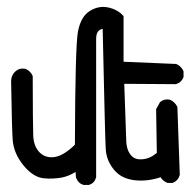

<svg xmlns="http://www.w3.org/2000/svg" viewBox="-20 -524 543 547"><path d="M216.8 2.4Q202.6 -2 196.8 -17.6L196.3 -18.1V-19L195.3 -34.2Q175.8 -22 155.8 -18.1Q144 -16.1 131.1 -15.4Q118.2 -14.6 104.5 -16.1Q89.4 -17.6 75 -26.9Q60.5 -36.1 46.6 -53.2Q32.7 -70.3 25.1 -88.4Q17.6 -106.4 16.1 -125.5Q13.7 -162.1 11.7 -292Q11.7 -310.5 25.4 -321.8Q35.2 -330.6 51.8 -328.1H52.2L53.2 -327.6Q60.1 -324.7 64.9 -319.8Q69.8 -314.9 72.8 -308.1L73.2 -306.6V-305.7Q73.2 -237.8 73.7 -195.6Q74.2 -153.3 74.7 -137.2Q76.2 -106 93.3 -89.4Q110.4 -72.8 135.7 -76.7Q161.6 -80.6 193.4 -111.8Q194.3 -393.6 202.1 -434.1Q210.4 -477.1 235.8 -492.7Q260.7 -508.3 287.6 -502.9Q301.3 -500 312 -494.1Q322.8 -488.3 330.6 -479.5L332 -478V-475.6V-348.1L481 -341.8H481.9L482.9 -341.3Q487.3 -339.4 491 -336.4Q494.6 -333.5 497.6 -329.8Q500.5 -326.2 502.4 -321.8L502.9 -320.3V-319.3V-305.7V-304.7L502.4 -303.2Q496.6 -289.1 482.4 -284.7L481.4 -284.2H480.5L334 -285.2Q338.9 -144 339.8 -119.6Q340.3 -112.3 341.8 -105.5Q343.3 -98.6 345.9 -93Q348.6 -87.4 352.5 -82.5Q358.4 -75.2 366.5 -72.3Q374.5 -69.3 385.7 -70.3Q407.2 -71.8 426.8 -88.4L424.8 -211.9V-213.4L425.8 -214.8L435.5 -232.4L436 -233.4L437 -233.9Q447.8 -242.7 462.9 -240.2H463.4L464.4 -239.7Q478 -233.9 484.9 -220.2L485.4 -219.2V-217.8L492.2 -26.4V-25.4L491.7 -24.4Q487.3 -9.3 473.1 -3.4L471.7 -2.9H470.7H458H457L456.1 -3.4Q449.7 -5.9 445.1 -10Q440.4 -14.2 437.5 -19Q400.4 -6.8 365.7 -10.3Q346.7 -12.2 331.3 -19.5Q315.9 -26.9 305.2 -40Q283.2 -65.9 281.2 -99.6Q279.3 -131.3 272.5 -441.9Q263.2 -439.9 258.5 -433.1Q253.9 -426.3 253.9 -412.1V-19.5V-18.6L253.4 -17.6Q249 -2.4 234.4 2.4L233.4 2.9H232.4H218.8H217.8Z"/></svg>

Font: NaikaiFont
Style: SemiBold
Weight: 600
Version: Version 1.89